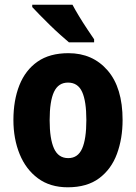

<svg xmlns="http://www.w3.org/2000/svg" viewBox="-20 -786 579 816"><path d="M501 -276Q501 -197 477 -132Q453 -67 401.5 -28.5Q350 10 268 10Q193 10 141.5 -28Q90 -66 63.5 -131Q37 -196 37 -276Q37 -360 62.5 -424Q88 -488 139.5 -524Q191 -560 271 -560Q374 -560 437.5 -486.5Q501 -413 501 -276ZM191 -275Q191 -196 209.5 -155Q228 -114 270 -114Q311 -114 329 -154.5Q347 -195 347 -276Q347 -356 329 -395.5Q311 -435 269 -435Q228 -435 209.5 -395.5Q191 -356 191 -275ZM288 -766Q299 -745 316 -717Q333 -689 351 -662Q369 -635 380 -619V-606H273Q259 -618 237 -637.5Q215 -657 192 -679.5Q169 -702 149 -722.5Q129 -743 117 -756V-766Z"/></svg>

Font: Noto Sans Ethiopic Condensed ExtraBold
Style: Regular
Weight: 800
Width: 3
Designer: Monotype Design Team
Foundry: Monotype Imaging Inc.
Version: Version 2.102; ttfautohint (v1.8.4.7-5d5b)